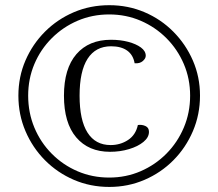

<svg xmlns="http://www.w3.org/2000/svg" viewBox="-20 -726 862 758"><path d="M411.6 12Q336.6 12 271.6 -16Q206.6 -44 157.6 -93.4Q108.6 -142.7 80.6 -208.2Q52.6 -273.7 52.6 -348.2Q52.6 -422.8 80.6 -487.4Q108.6 -552 157.6 -601Q206.6 -650 271.6 -677.8Q336.6 -705.5 411.6 -705.5Q485.6 -705.5 550.6 -677.8Q615.6 -650.1 664.6 -600.6Q713.6 -551.2 741.6 -486.7Q769.6 -422.1 769.6 -348.5Q769.6 -273.8 741.6 -208.3Q713.6 -142.8 664.6 -93.4Q615.6 -44 550.6 -16Q485.6 12 411.6 12ZM414.4 -126.7Q329.4 -126.7 280.9 -183.7Q232.5 -240.6 232.5 -348.1Q232.5 -455.5 281.7 -512.3Q330.9 -569 418.1 -569Q455.2 -569 486.3 -560.8Q517.4 -552.5 536.4 -538.5Q555.4 -524.4 555.4 -505.9Q555.4 -495 543.6 -484.8Q531.8 -474.6 511.5 -476.2Q505.8 -509.3 482 -526.3Q458.1 -543.3 418.5 -543.3Q357.6 -543.3 325.9 -494.2Q294.2 -445 294.2 -348.3Q294.2 -251.6 325.5 -202.5Q356.7 -153.3 416.7 -153.3Q454.9 -153.3 485.3 -173.2Q515.7 -193 524.3 -232.5Q540.5 -234.8 554.3 -228.4Q568.1 -222.1 568.1 -205.5Q568.1 -183.6 546.3 -165.7Q524.5 -147.8 489.4 -137.3Q454.4 -126.7 414.4 -126.7ZM411 -25Q477.5 -25 535.4 -50.1Q593.2 -75.2 637.1 -119.5Q681 -163.8 705.8 -222.6Q730.6 -281.3 730.6 -348.3Q730.6 -414.9 705.8 -473.1Q681 -531.2 637.1 -575.2Q593.2 -619.2 535.4 -644.1Q477.5 -669 411 -669Q344.5 -669 286.5 -644.2Q228.6 -619.4 184.5 -575.3Q140.3 -531.2 115.7 -473.1Q91.2 -414.9 91.2 -348.5Q91.2 -281.2 115.7 -222.3Q140.3 -163.4 184.5 -119Q228.6 -74.6 286.5 -49.8Q344.5 -25 411 -25Z"/></svg>

Font: Arima Thin
Style: Regular
Weight: 100
Designer: Joana Correia and Natanael Gama
Foundry: NDISCOVER
Version: Version 1.101;gftools[0.9.23]